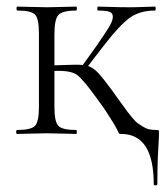

<svg xmlns="http://www.w3.org/2000/svg" viewBox="-20 -406 502 582"><path d="M453 -12Q460 -12 461 -10.5Q462 -9 462 0Q462 7 461 22Q460 37 458.5 70Q457 103 457 152Q457 156 451.5 156Q446 156 446 152Q446 0 347 0Q345 0 344 0Q343 0 342 -0.5Q341 -1 340 -3Q339 -5 338 -7Q337 -9 335 -13Q333 -17 330.5 -21.5Q328 -26 323.5 -33.5Q319 -41 313.5 -49.5Q308 -58 300 -70.5Q292 -83 282 -96Q233 -165 213.5 -179Q194 -193 145 -191V-81Q145 -37 157 -24.5Q169 -12 211 -12Q213 -12 213 -6Q213 0 211 0Q199 0 169 -1Q139 -2 123 -2Q106 -2 74.5 -1Q43 0 32 0Q29 0 29 -6Q29 -12 32 -12Q74 -12 86 -24.5Q98 -37 98 -81V-305Q98 -349 86.5 -361.5Q75 -374 33 -374Q30 -374 30 -380Q30 -386 33 -386Q44 -386 74.5 -385Q105 -384 123 -384Q139 -384 169.5 -385Q200 -386 211 -386Q213 -386 213 -380Q213 -374 211 -374Q169 -374 157 -360.5Q145 -347 145 -303V-208Q216 -211 231 -209L274 -269Q299 -305 310.5 -324Q322 -343 322 -355Q322 -367 311.5 -370.5Q301 -374 277 -374Q275 -374 275 -380Q275 -386 277 -386Q290 -386 316 -385Q342 -384 372 -384Q393 -384 417 -385Q441 -386 449 -386Q452 -386 452 -380Q452 -374 449 -374Q403 -374 372 -351Q341 -328 294 -267L247 -206Q264 -200 279 -183.5Q294 -167 322 -129Q328 -120 331 -116Q337 -108 349.5 -90.5Q362 -73 367 -66.5Q372 -60 382 -48Q392 -36 398 -32Q404 -28 413.5 -22Q423 -16 432.5 -14Q442 -12 453 -12Z"/></svg>

Font: t
Style: Regular
Weight: 300
Designer: Christian Thalmann (Catharsis Fonts)
Version: Version 1.000;PS 002.000;hotconv 1.0.88;makeotf.lib2.5.64775